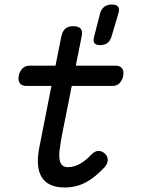

<svg xmlns="http://www.w3.org/2000/svg" viewBox="-20 -821 640 851"><path d="M493 -530Q513 -530 521.5 -517.5Q530 -505 526 -485Q522 -465 510 -452.5Q498 -440 478 -440H298L255 -224Q248 -186 244.5 -159Q241 -132 244 -114.5Q247 -97 256 -88.5Q265 -80 281 -80Q309 -80 335.5 -95.5Q362 -111 383 -134Q400 -152 416 -152Q432 -152 444 -141Q457 -130 457.5 -113Q458 -96 443 -79Q423 -58 403 -41.5Q383 -25 362 -13.5Q341 -2 317 4Q293 10 266 10Q229 10 203.5 -2Q178 -14 164.5 -36.5Q151 -59 148.5 -90.5Q146 -122 153 -161L208 -440H97Q77 -440 68 -452.5Q59 -465 63 -485Q67 -505 79.5 -517.5Q92 -530 112 -530H226L252 -660Q257 -683 269.5 -694Q282 -705 305 -705Q328 -705 337.5 -694Q347 -683 342 -660L316 -530ZM424 -621Q405 -621 398.5 -630Q392 -639 397 -658L423 -759Q428 -780 441.5 -790.5Q455 -801 476 -801Q497 -801 504 -790.5Q511 -780 504 -759L474 -658Q468 -639 455.5 -630Q443 -621 424 -621Z"/></svg>

Font: Maple Mono NL
Style: Italic
Weight: 400
Italic angle: -10°
Monospace: yes
Designer: subframe7536
Version: Version 7.000